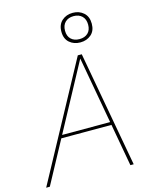

<svg xmlns="http://www.w3.org/2000/svg" viewBox="-147 -1035 885 1123"><g transform="rotate(-15 295.5 -474.0)"><path d="M-10 0 369 -700H393L520 0H500L378 -678L12 0ZM134 -256 147 -274H463L468 -256ZM404 -769Q365 -769 338.5 -792Q312 -815 312 -858Q312 -901 338.5 -924.5Q365 -948 404 -948Q443 -948 469.5 -924.5Q496 -901 496 -858Q496 -815 469.5 -792Q443 -769 404 -769ZM404 -789Q436 -789 455 -807Q474 -825 474 -858Q474 -891 455 -909.5Q436 -928 404 -928Q372 -928 353 -909.5Q334 -891 334 -858Q334 -825 353 -807Q372 -789 404 -789Z"/></g></svg>

Font: DM Sans 9pt Thin
Style: Italic
Weight: 250
Italic angle: -10°
Version: Version 4.004;gftools[0.9.30]